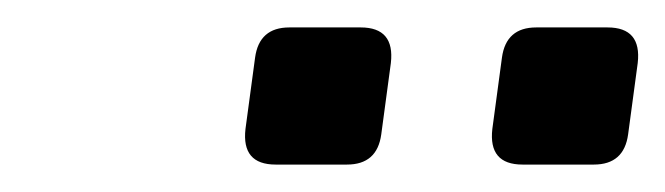

<svg xmlns="http://www.w3.org/2000/svg" viewBox="-20 -760 485 140"><path d="M181 -640Q156 -640 159 -666L166 -718Q169 -740 191 -740H243Q268 -740 265 -714L258 -662Q255 -640 233 -640ZM361 -640Q336 -640 339 -666L346 -718Q349 -740 371 -740H423Q448 -740 445 -714L438 -662Q435 -640 413 -640Z"/></svg>

Font: Pitagon Sans Text
Style: Italic
Weight: 400
Italic angle: -8°
Designer: Travis Tran
Foundry: Pitagon
Version: Version 1.001; ttfautohint (v1.8.4.7-5d5b);gftools[0.9.26]